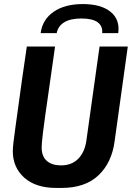

<svg xmlns="http://www.w3.org/2000/svg" viewBox="-20 -915 649 945"><path d="M257 10Q156 10 99.5 -40.5Q43 -91 43 -171Q43 -184 46 -212.5Q49 -241 55.5 -285.5Q62 -330 70 -390Q78 -450 88.5 -524Q99 -598 112 -686H251Q234 -565 222 -482Q210 -399 202.5 -346Q195 -293 191.5 -262.5Q188 -232 186.5 -216Q185 -200 185 -190Q185 -145 210.5 -123Q236 -101 280 -101Q333 -101 365 -133.5Q397 -166 405 -222L470 -686H609L544 -219Q530 -114 464.5 -52Q399 10 283 10ZM180 -752Q189 -819 244 -857Q299 -895 388 -895Q477 -895 524 -857Q571 -819 562 -752H483Q486 -787 460.5 -805.5Q435 -824 381 -824Q327 -824 296.5 -805.5Q266 -787 259 -752Z"/></svg>

Font: Chivo Mono SemiBold
Style: Italic
Weight: 600
Italic angle: -8.05°
Monospace: yes
Version: Version 1.008